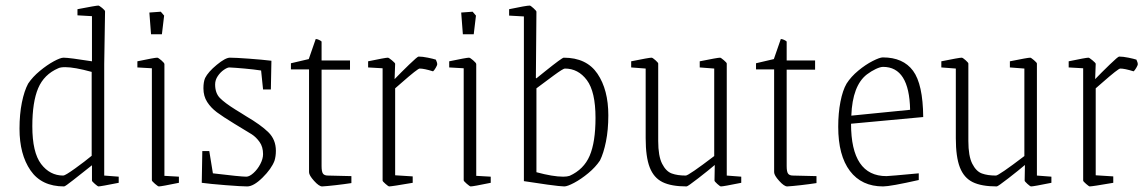

<svg xmlns="http://www.w3.org/2000/svg" viewBox="-20 -659 4114 689"><path d="M50 -197Q50 -249 58.5 -291Q67 -333 81 -359Q97 -383 123 -404.5Q149 -426 173 -439Q197 -452 208 -452Q228 -452 310 -439V-601L258 -604V-626Q325 -639 333 -639Q336 -639 346.5 -630.5Q357 -622 357 -618L354 -429V-29L406 -25V-3Q341 10 333 10Q331 10 320.5 1Q310 -8 310 -11V-66L281 -43Q272 -36 243 -13Q214 10 210 10Q129 10 89.5 -47.5Q50 -105 50 -197ZM309 -100V-401Q247 -418 214 -418Q197 -418 189 -414Q138 -392 117 -342.5Q96 -293 96 -206Q96 -112 127.5 -70.5Q159 -29 207 -29Q214 -29 249.5 -54.5Q285 -80 309 -100Z M525 -12V-414L473 -417V-439Q535 -452 544 -452Q548 -452 559 -442.5Q570 -433 570 -429V-28L622 -25V-3Q559 10 550 10Q547 10 536 0.5Q525 -9 525 -12ZM516 -614 557 -617 569 -603 561 -536H522Z M704 -3 706 -117H731L744 -37Q843 -25 864 -25Q875 -25 889.5 -38Q904 -51 914 -70Q924 -89 924 -106Q924 -132 911.5 -149.5Q899 -167 883.5 -177Q868 -187 821 -215Q780 -240 758.5 -256Q737 -272 723.5 -293Q710 -314 710 -342Q710 -365 716 -379Q727 -401 758 -426.5Q789 -452 805 -452Q825 -452 873 -448.5Q921 -445 954 -441L952 -338H924L917 -406Q891 -410 857.5 -413Q824 -416 803 -417Q796 -417 783.5 -408.5Q771 -400 761.5 -386Q752 -372 752 -356Q752 -325 769 -307.5Q786 -290 826 -265L844 -254L863 -242Q916 -211 943 -184.5Q970 -158 970 -118Q970 -98 965 -82Q954 -53 922 -21.5Q890 10 867 10Q847 10 790 5.5Q733 1 704 -3Z M1089 -41V-410H1024V-432L1088 -447L1113 -519Q1118 -519 1124.5 -516Q1131 -513 1134 -510V-442H1236V-409H1134V-63Q1134 -43 1139 -36Q1144 -29 1157 -29L1241 -27V-2Q1215 2 1184.5 5.5Q1154 9 1136 10Q1125 10 1107 -10Q1089 -30 1089 -41Z M1353 -11V-414L1301 -417V-439Q1363 -452 1372 -452Q1375 -452 1386.5 -442.5Q1398 -433 1398 -430L1396 -375Q1418 -398 1448 -427Q1478 -456 1482 -456Q1496 -456 1515.5 -452Q1535 -448 1544 -445Q1549 -435 1549 -428Q1549 -425 1543.5 -415.5Q1538 -406 1534 -403Q1502 -413 1486 -413Q1479 -413 1421 -362L1398 -342V-30L1461 -26V-3Q1386 10 1376 10Q1374 10 1363.5 1Q1353 -8 1353 -11Z M1644 -12V-414L1592 -417V-439Q1654 -452 1663 -452Q1667 -452 1678 -442.5Q1689 -433 1689 -429V-28L1741 -25V-3Q1678 10 1669 10Q1666 10 1655 0.5Q1644 -9 1644 -12ZM1635 -614 1676 -617 1688 -603 1680 -536H1641Z M1860 -9V-600L1807 -603V-626Q1869 -639 1881 -639Q1884 -639 1894.5 -629.5Q1905 -620 1905 -617L1903 -379L1905 -378Q1934 -401 1936 -403Q1997 -452 2003 -452Q2085 -452 2124 -394.5Q2163 -337 2163 -245Q2163 -193 2154.5 -151Q2146 -109 2133 -83Q2117 -59 2091 -37.5Q2065 -16 2040.5 -3Q2016 10 2005 10Q1992 10 1944.5 3.5Q1897 -3 1860 -9ZM2117 -236Q2117 -330 2086 -371.5Q2055 -413 2007 -413Q2001 -413 1967.5 -388.5Q1934 -364 1905 -342V-41Q1964 -25 2001 -25Q2015 -25 2024 -28Q2075 -51 2096 -100Q2117 -149 2117 -236Z M2297 -163V-413L2245 -417V-439Q2309 -452 2318 -452Q2322 -452 2332 -443Q2342 -434 2342 -431V-153Q2342 -99 2356 -71.5Q2370 -44 2390.5 -36.5Q2411 -29 2441 -29Q2451 -29 2543 -99V-413L2491 -417V-439Q2555 -452 2564 -452Q2567 -452 2577.5 -443Q2588 -434 2588 -431V-29L2640 -25V-3Q2576 10 2567 10Q2564 10 2554 1Q2544 -8 2544 -11L2545 -67Q2524 -49 2486 -19.5Q2448 10 2444 10Q2389 10 2357.5 -5.5Q2326 -21 2311.5 -58.5Q2297 -96 2297 -163Z M2758 -41V-410H2693V-432L2757 -447L2782 -519Q2787 -519 2793.5 -516Q2800 -513 2803 -510V-442H2905V-409H2803V-63Q2803 -43 2808 -36Q2813 -29 2826 -29L2910 -27V-2Q2884 2 2853.5 5.5Q2823 9 2805 10Q2794 10 2776 -10Q2758 -30 2758 -41Z M2988 -204Q2988 -253 2996 -294Q3004 -335 3018 -359Q3034 -384 3060 -405.5Q3086 -427 3111.5 -440Q3137 -453 3148 -453Q3221 -453 3256.5 -405Q3292 -357 3293 -239L3034 -215Q3034 -27 3161 -27Q3170 -27 3277 -37V-13Q3175 10 3149 10Q3072 10 3030 -45.5Q2988 -101 2988 -204ZM3246 -265Q3243 -419 3149 -419Q3139 -419 3123 -411.5Q3107 -404 3091 -392Q3039 -352 3035 -244Z M3410 -163V-413L3358 -417V-439Q3422 -452 3431 -452Q3435 -452 3445 -443Q3455 -434 3455 -431V-153Q3455 -99 3469 -71.5Q3483 -44 3503.5 -36.5Q3524 -29 3554 -29Q3564 -29 3656 -99V-413L3604 -417V-439Q3668 -452 3677 -452Q3680 -452 3690.5 -443Q3701 -434 3701 -431V-29L3753 -25V-3Q3689 10 3680 10Q3677 10 3667 1Q3657 -8 3657 -11L3658 -67Q3637 -49 3599 -19.5Q3561 10 3557 10Q3502 10 3470.5 -5.5Q3439 -21 3424.5 -58.5Q3410 -96 3410 -163Z M3867 -11V-414L3815 -417V-439Q3877 -452 3886 -452Q3889 -452 3900.5 -442.5Q3912 -433 3912 -430L3910 -375Q3932 -398 3962 -427Q3992 -456 3996 -456Q4010 -456 4029.5 -452Q4049 -448 4058 -445Q4063 -435 4063 -428Q4063 -425 4057.5 -415.5Q4052 -406 4048 -403Q4016 -413 4000 -413Q3993 -413 3935 -362L3912 -342V-30L3975 -26V-3Q3900 10 3890 10Q3888 10 3877.5 1Q3867 -8 3867 -11Z"/></svg>

Font: Grenze ExtraLight
Style: Regular
Weight: 275
Designer: Renata Polastri
Foundry: Omnibus-Type
Version: Version 1.002; ttfautohint (v1.8)